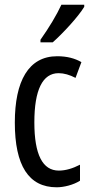

<svg xmlns="http://www.w3.org/2000/svg" viewBox="-20 -852 387 816"><path d="M338 -823V-832H241C220 -787 190 -737 152 -683V-672H204C245 -708 313 -781 338 -823ZM221 -56C251 -56 292 -66 320 -84V-152C289 -136 259 -127 230 -127C161 -127 126 -195 126 -332C126 -470 161 -541 229 -541C252 -541 276 -534 301 -521L326 -588C298 -604 265 -613 223 -613C101 -613 43 -507 43 -331C43 -148 102 -56 221 -56Z"/></svg>

Font: Noto Sans Malayalam UI ExtraCondensed
Style: Regular
Weight: 400
Width: 2
Designer: Jelle Bosma - Monotype Design Team
Foundry: Monotype Imaging Inc.
Version: Version 2.104